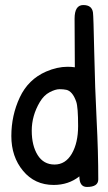

<svg xmlns="http://www.w3.org/2000/svg" viewBox="-20 -735 430 762"><path d="M277 -468 276 -661Q276 -715 310.5 -715Q345 -715 349 -685Q351 -672 354 -528Q357 -384 363.5 -258Q370 -132 370 -23Q370 7 325 7Q295 7 295 -35Q252 -1 193 -1Q118 -1 71.5 -57Q25 -113 25 -195Q25 -277 58.5 -348.5Q92 -420 163 -451Q207 -470 248 -470Q263 -470 277 -468ZM138 -330Q106 -276 106 -216.5Q106 -157 129.5 -119.5Q153 -82 196.5 -82Q240 -82 265 -125Q290 -168 290 -235Q290 -310 282.5 -331.5Q275 -353 265 -364.5Q255 -376 243.5 -378.5Q232 -381 216 -381Q200 -381 177 -369Q154 -357 138 -330Z"/></svg>

Font: Patrick Hand
Style: Regular
Weight: 400
Designer: Patrick Wagesreiter
Foundry: Patrick Wagesreiter
Version: Version 1.003;PS 001.003;hotconv 1.0.70;makeotf.lib2.5.58329